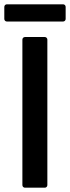

<svg xmlns="http://www.w3.org/2000/svg" viewBox="-31 -872 325 892"><path d="M73 -12V-688Q73 -693 76.5 -696.5Q80 -700 85 -700H177Q182 -700 185.5 -696.5Q189 -693 189 -688V-12Q189 -7 185.5 -3.5Q182 0 177 0H85Q80 0 76.5 -3.5Q73 -7 73 -12ZM-11 -784V-840Q-11 -845 -7.5 -848.5Q-4 -852 1 -852H262Q267 -852 270.5 -848.5Q274 -845 274 -840V-784Q274 -779 270.5 -775.5Q267 -772 262 -772H1Q-4 -772 -7.5 -775.5Q-11 -779 -11 -784Z"/></svg>

Font: Amber EN SemiBold
Style: Regular
Weight: 600
Designer: Jeremy Tribby
Foundry: Tribby Type
Version: Version 1.408 November 24, 2021